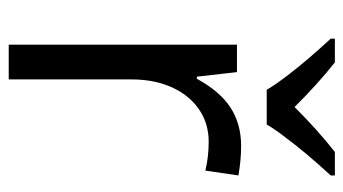

<svg xmlns="http://www.w3.org/2000/svg" viewBox="-198 -608 806 451"><g transform="rotate(90 205.5 -383.0)"><path d="M85.4 -536.1H149.9L160.6 -441.9H165.5Q195.3 -496.6 233.6 -521.2Q272 -545.9 323.2 -545.9Q356 -545.9 392.6 -539.6L381.3 -461.9Q348.6 -469.7 313.5 -469.7Q272.9 -469.7 241.2 -449.5Q209.5 -429.2 190.4 -393.1Q167 -348.6 167 -288.1V0H85.4ZM156.7 -656.2Q121.6 -702.1 71.3 -756.3V-766.1H127Q177.7 -726.1 231.9 -671.4Q284.2 -724.1 337.4 -766.1H392.6V-756.3Q339.4 -698.7 303.2 -649.9Q284.2 -625.5 272.9 -606H191.4Q179.2 -627 156.7 -656.2Z"/></g></svg>

Font: Viking Open Sans
Style: Regular
Weight: 400
Foundry: Ascender Corporation
Version: Version 2.001